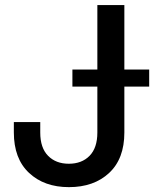

<svg xmlns="http://www.w3.org/2000/svg" viewBox="-20 -748 630 778"><path d="M259.3 10.3Q159.2 10.3 97.7 -47.4Q36.1 -105 36.1 -211.4V-253.4H143.1V-210.9Q143.1 -148.9 174.8 -116.7Q206.5 -84.5 258.8 -84.5Q311.5 -84.5 343 -116.7Q374.5 -148.9 374.5 -210.9V-727.5H483.9V-210.9Q483.9 -104.5 422.1 -47.1Q360.4 10.3 259.3 10.3ZM273.4 -397V-466.3H584.5V-397Z"/></svg>

Font: Inter 28pt Medium
Style: Regular
Weight: 500
Designer: Rasmus Andersson
Foundry: rsms
Version: Version 4.001;git-66647c0bb